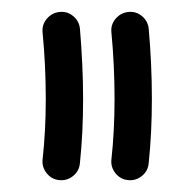

<svg xmlns="http://www.w3.org/2000/svg" viewBox="-20 -716 317 323"><path d="M195.6 -413Q208.5 -411.7 218.7 -420Q228.9 -428.2 230.1 -441.2Q235.5 -491.7 235.5 -549.8Q235.5 -579.8 234.1 -609.7Q232.7 -639.6 230.2 -667.4Q229 -680.3 219.1 -688.7Q209.2 -697.1 196.3 -695.9Q183.3 -694.7 174.7 -684.7Q166.1 -674.7 167.4 -661.7Q172.7 -606.3 172.7 -549.8Q172.7 -495.1 167.4 -447.5Q166.1 -434.6 174.4 -424.4Q182.6 -414.2 195.6 -413ZM79.8 -413Q92.8 -411.7 103 -420Q113.2 -428.2 114.4 -441.2Q119.8 -491.7 119.8 -549.8Q119.8 -579.8 118.3 -609.7Q116.9 -639.6 114.5 -667.4Q113.3 -680.3 103.4 -688.7Q93.5 -697.1 80.6 -695.9Q67.6 -694.7 59 -684.7Q50.4 -674.7 51.6 -661.7Q57 -606.3 57 -549.8Q57 -495.1 51.6 -447.5Q50.4 -434.6 58.7 -424.4Q66.9 -414.2 79.8 -413Z"/></svg>

Font: Mikhak VF
Style: Regular
Weight: 100
Designer: Amin Abedi
Version: Version 3.001